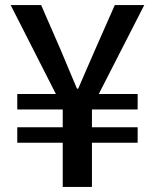

<svg xmlns="http://www.w3.org/2000/svg" viewBox="-20 -736 610 756"><path d="M227 0H342V-174H522V-235H342V-305H522V-366H369L548 -716H432L353 -537C331 -488 311 -439 288 -387H283C261 -438 241 -488 220 -537L142 -716H22L200 -366H48V-305H227V-235H48V-174H227Z"/></svg>

Font: Source Han Sans KR Medium
Style: Regular
Weight: 500
Designer: Ryoko NISHIZUKA (kana & ideographs); Paul D. Hunt (Latin, Greek & Cyrillic); Wenlong ZHANG (bopomofo); Sandoll Communica
Foundry: Adobe Systems Incorporated
Version: Version 1.001;PS 1.001;hotconv 1.0.78;makeotf.lib2.5.61930